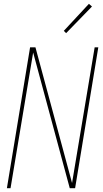

<svg xmlns="http://www.w3.org/2000/svg" viewBox="-20 -982 540 1002"><path d="M16 0 137 -735H165L356 -27L474 -735H493L372 0H344L153 -708L35 0ZM325 -809 313 -821 444 -962 460 -948Z"/></svg>

Font: Iosevka SS04 Thin
Style: Italic
Weight: 100
Italic angle: -9°
Monospace: yes
Designer: Belleve Invis
Foundry: Belleve Invis
Version: Version 19.0.0; ttfautohint (v1.8.4)